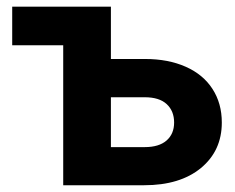

<svg xmlns="http://www.w3.org/2000/svg" viewBox="-20 -548 696 568"><path d="M16.1 -528.3H308.1V-373.5H409.2Q477.5 -373.5 529.3 -350.6Q581.1 -327.6 608.6 -284.9Q636.2 -242.2 636.2 -185.5Q636.2 -102.1 574.5 -51Q512.7 0 406.2 0H167V-414.1H16.1ZM308.1 -260.3V-112.8H408.2Q450.2 -112.8 472.7 -132.3Q495.1 -151.9 495.1 -185.5Q495.1 -219.7 473.1 -240Q451.2 -260.3 408.2 -260.3Z"/></svg>

Font: Robotiche
Style: Bold
Weight: 700
Designer: Google
Version: Version 2.001150; 2014